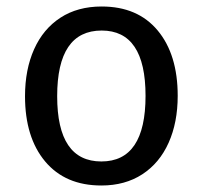

<svg xmlns="http://www.w3.org/2000/svg" viewBox="-20 -559 624 591"><path d="M527 -264Q527 -182 499 -119.5Q471 -57 418 -22.5Q365 12 292 12Q181 12 119 -62Q57 -136 57 -263Q57 -345 85 -407.5Q113 -470 166 -504.5Q219 -539 293 -539Q404 -539 465.5 -465Q527 -391 527 -264ZM156 -263Q156 -62 292 -62Q428 -62 428 -264Q428 -465 293 -465Q156 -465 156 -263Z"/></svg>

Font: Wolseley Sans
Style: Regular
Weight: 400
Designer: Carrois Corporate & Edenspiekermann AG
Foundry: Carrois Corporate GbR & Edenspiekermann AG
Version: Version 4.202